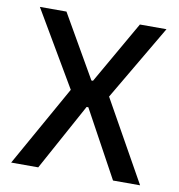

<svg xmlns="http://www.w3.org/2000/svg" viewBox="-74 -707 723 775"><g transform="rotate(10 287.0 -319.5)"><path d="M22.5 0 215 -342.5V-320L27.5 -639H136.5L284 -382.5H290.5L437.5 -639H546.5L359 -320V-342.5L551 0H440L290.5 -274H283.5L133.5 0Z"/></g></svg>

Font: Anek Bangla Medium
Style: Regular
Weight: 500
Designer: Sulekha Rajkumar (Bangla), Yesha Goshar (Latin)
Foundry: Ek Type
Version: Version 1.003